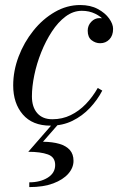

<svg xmlns="http://www.w3.org/2000/svg" viewBox="-20 -490 482 764"><path d="M181 10Q109 10 70.8 -34.5Q32.5 -79 32.5 -150Q32.5 -208 54 -264.8Q75.5 -321.5 112.8 -368Q150 -414.5 198 -442.2Q246 -470 299 -470Q340 -470 369.2 -454.2Q398.5 -438.5 414.2 -416.5Q430 -394.5 430 -375Q430 -348.5 415.2 -333.2Q400.5 -318 378.5 -318Q360 -318 344.5 -330Q329 -342 329 -368Q329 -388.5 343 -403.2Q357 -418 376 -418Q390.5 -418 402.5 -414.5Q414.5 -411 421.8 -401.8Q429 -392.5 429 -375H410Q410 -390.5 396 -407.2Q382 -424 358.5 -435.5Q335 -447 305.5 -447Q271.5 -447 241.2 -424.5Q211 -402 186.5 -364.5Q162 -327 144 -282Q126 -237 116.5 -191Q107 -145 107 -106.5Q107 -64 128.2 -39.8Q149.5 -15.5 188 -15.5Q228 -15.5 261.2 -31.8Q294.5 -48 321.5 -76Q348.5 -104 369 -140L387 -129.5Q367.5 -92 337.5 -60.2Q307.5 -28.5 268.2 -9.2Q229 10 181 10ZM96.5 254.5V235.5Q140 235.5 169.8 217Q199.5 198.5 199.5 166.5Q199.5 135 170.5 124.5Q141.5 114 92.5 114L197 -6H221L151 74Q189.5 74.5 216.5 82.5Q243.5 90.5 258 107Q272.5 123.5 272.5 150Q272.5 177.5 251.8 201.2Q231 225 191.8 239.8Q152.5 254.5 96.5 254.5Z"/></svg>

Font: Bodoni Moda
Style: Italic
Weight: 400
Italic angle: -13°
Designer: Owen Earl
Foundry: indestructible type
Version: Version 2.005